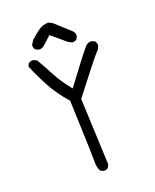

<svg xmlns="http://www.w3.org/2000/svg" viewBox="-150 -917 800 989"><g transform="rotate(-20 250.0 -422.0)"><path d="M321.3 -691.4Q335 -691.4 343.8 -698.7L352.1 -715.3Q352.1 -716.3 352.1 -719.2Q352.1 -722.2 351.1 -726.6Q349.1 -735.8 340.8 -744.1L257.8 -819.3L237.3 -829.6Q205.1 -829.1 182.6 -812.5Q158.2 -794.4 133.3 -772L119.6 -749.5Q119.1 -747.6 119.1 -743.7Q119.1 -739.7 120.8 -734.1Q122.6 -728.5 126.5 -723.6L143.1 -715.3Q145 -714.8 149.2 -714.8Q153.3 -714.8 159.7 -716.8Q166 -718.8 172.4 -723.1L220.7 -767.1L300.3 -700.2L317.9 -691.9Q319.8 -691.4 321.3 -691.4ZM216.3 -80.6V-70.3Q216.3 -44.4 227.1 -22L243.2 -14.2Q245.1 -13.7 247.1 -13.7Q260.7 -13.7 269.5 -21L277.8 -37.1L262.2 -401.9Q400.9 -582.5 422.9 -604.5L429.7 -611.3L438 -628.9Q438.5 -631.3 438.5 -632.8Q438.5 -634.3 438.2 -636.5Q438 -638.7 437.5 -641.4Q437 -644 436 -646.5Q434.6 -651.4 431.2 -655.3L414.6 -663.6Q413.1 -663.6 411.1 -663.6Q393.6 -663.6 381.8 -652.3Q349.1 -615.7 239.7 -467.8L232.9 -476.1Q194.3 -523.9 168.9 -572Q143.6 -620.1 117.2 -665.5L101.1 -673.8Q96.7 -674.3 92.8 -674.3Q80.6 -674.3 71.3 -666.5L64 -651.9Q88.4 -592.8 119.9 -533.7Q151.4 -474.6 205.6 -412.6Q216.3 -128.9 216.3 -80.6Z"/></g></svg>

Font: NaikaiFont
Style: Light
Weight: 300
Version: Version 1.89